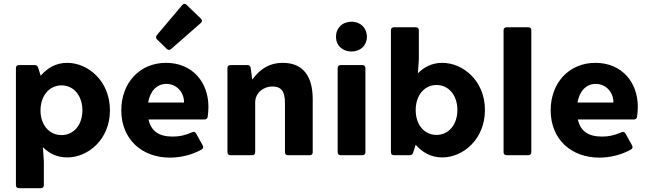

<svg xmlns="http://www.w3.org/2000/svg" viewBox="-20 -814 3401 1007"><path d="M333 -484.4C271.5 -484.4 227.5 -456.1 193.4 -417L179.7 -460C176.8 -468.8 170.9 -472.7 162.1 -472.7H79.1C69.3 -472.7 63.5 -466.8 63.5 -457V157.2C63.5 167 69.3 172.9 79.1 172.9H194.3C204.1 172.9 210 167 210 157.2V34.2L205.1 -42C237.3 -9.8 278.3 11.7 333 11.7C440.4 11.7 556.6 -81.1 556.6 -235.4C556.6 -390.6 440.4 -484.4 333 -484.4ZM302.7 -105.5C238.3 -105.5 192.4 -159.2 192.4 -234.4C192.4 -311.5 238.3 -366.2 302.7 -366.2C367.2 -366.2 412.1 -311.5 412.1 -235.4C412.1 -159.2 367.2 -105.5 302.7 -105.5Z M1034.2 -715.8 958 -789.1C950.2 -796.9 942.4 -794.9 935.5 -787.1L802.7 -629.9C796.9 -623 796.9 -614.3 803.7 -607.4L854.5 -557.6C861.3 -550.8 870.1 -550.8 877 -556.6L1033.2 -693.4C1041 -700.2 1042 -708 1034.2 -715.8ZM1073.2 -253.9C1073.2 -381.8 990.2 -484.4 850.6 -484.4C713.9 -484.4 616.2 -380.9 616.2 -235.4C616.2 -81.1 726.6 12.7 871.1 12.7C928.7 12.7 988.3 -2 1038.1 -30.3C1045.9 -35.2 1047.9 -43 1043 -51.8L1008.8 -113.3C1003.9 -122.1 996.1 -125 987.3 -120.1C949.2 -103.5 919.9 -97.7 885.7 -97.7C813.5 -97.7 772.5 -126 758.8 -187.5H1052.7C1061.5 -187.5 1068.4 -192.4 1069.3 -201.2C1071.3 -216.8 1073.2 -236.3 1073.2 -253.9ZM756.8 -276.4C767.6 -337.9 803.7 -374 852.5 -374C904.3 -374 945.3 -333 945.3 -276.4Z M1462.9 -484.4C1394.5 -484.4 1345.7 -454.1 1304.7 -398.4H1302.7L1294.9 -458C1293.9 -466.8 1288.1 -472.7 1278.3 -472.7H1188.5C1178.7 -472.7 1172.9 -466.8 1172.9 -457V-15.6C1172.9 -5.9 1178.7 0 1188.5 0H1302.7C1312.5 0 1318.4 -5.9 1318.4 -15.6V-276.4C1318.4 -331.1 1367.2 -360.4 1407.2 -360.4C1452.1 -360.4 1474.6 -339.8 1474.6 -273.4V-15.6C1474.6 -5.9 1480.5 0 1490.2 0H1604.5C1614.3 0 1620.1 -5.9 1620.1 -15.6V-293C1620.1 -410.2 1573.2 -484.4 1462.9 -484.4Z M1824.2 -543.9C1871.1 -543.9 1904.3 -576.2 1904.3 -621.1C1904.3 -667 1871.1 -700.2 1824.2 -700.2C1775.4 -700.2 1742.2 -667 1742.2 -621.1C1742.2 -576.2 1775.4 -543.9 1824.2 -543.9ZM1751 -457V-15.6C1751 -5.9 1756.8 0 1766.6 0H1880.9C1890.6 0 1896.5 -5.9 1896.5 -15.6V-457C1896.5 -466.8 1890.6 -472.7 1880.9 -472.7H1766.6C1756.8 -472.7 1751 -466.8 1751 -457Z M2299.8 -484.4C2245.1 -484.4 2204.1 -461.9 2171.9 -429.7L2176.8 -504.9V-655.3C2176.8 -665 2170.9 -670.9 2161.1 -670.9H2045.9C2036.1 -670.9 2030.3 -665 2030.3 -655.3V-15.6C2030.3 -5.9 2036.1 0 2045.9 0H2128.9C2137.7 0 2143.6 -3.9 2146.5 -12.7L2160.2 -54.7C2194.3 -15.6 2239.3 11.7 2299.8 11.7C2407.2 11.7 2523.4 -82 2523.4 -237.3C2523.4 -391.6 2407.2 -484.4 2299.8 -484.4ZM2269.5 -106.4C2205.1 -106.4 2160.2 -160.2 2160.2 -236.3C2160.2 -313.5 2205.1 -368.2 2269.5 -368.2C2334 -368.2 2378.9 -313.5 2378.9 -237.3C2378.9 -161.1 2334 -106.4 2269.5 -106.4Z M2636.7 0H2751C2760.7 0 2766.6 -5.9 2766.6 -15.6V-655.3C2766.6 -665 2760.7 -670.9 2751 -670.9H2636.7C2627 -670.9 2621.1 -665 2621.1 -655.3V-15.6C2621.1 -5.9 2627 0 2636.7 0Z M3325.2 -253.9C3325.2 -381.8 3242.2 -484.4 3102.5 -484.4C2965.8 -484.4 2868.2 -380.9 2868.2 -235.4C2868.2 -81.1 2978.5 12.7 3123 12.7C3180.7 12.7 3240.2 -2 3290 -30.3C3297.9 -35.2 3299.8 -43 3294.9 -51.8L3260.7 -113.3C3255.9 -122.1 3248 -125 3239.3 -120.1C3201.2 -103.5 3171.9 -97.7 3137.7 -97.7C3065.4 -97.7 3024.4 -126 3010.7 -187.5H3304.7C3313.5 -187.5 3320.3 -192.4 3321.3 -201.2C3323.2 -216.8 3325.2 -236.3 3325.2 -253.9ZM3008.8 -276.4C3019.5 -337.9 3055.7 -374 3104.5 -374C3156.2 -374 3197.3 -333 3197.3 -276.4Z"/></svg>

Font: Ed Sans Neue
Style: Bold
Weight: 700
Designer: Stephen Hutchings
Version: Version 1.004;PS 001.004;hotconv 1.0.88;makeotf.lib2.5.64775